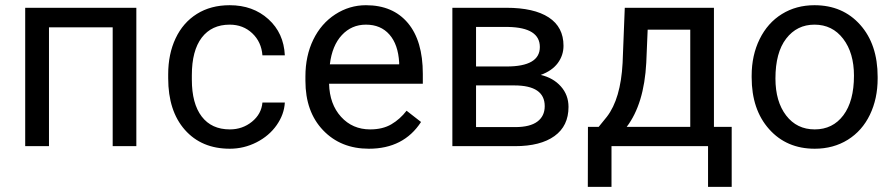

<svg xmlns="http://www.w3.org/2000/svg" viewBox="-20 -558 3415 733"><path d="M500.5 0H410.2V-453.6H167V0H76.2V-528.3H500.5Z M857.4 -64Q905.8 -64 941.9 -93.3Q978 -122.6 981.9 -166.5H1067.4Q1064.9 -121.1 1036.1 -80.1Q1007.3 -39.1 959.2 -14.6Q911.1 9.8 857.4 9.8Q749.5 9.8 685.8 -62.3Q622.1 -134.3 622.1 -259.3V-274.4Q622.1 -351.6 650.4 -411.6Q678.7 -471.7 731.7 -504.9Q784.7 -538.1 856.9 -538.1Q945.8 -538.1 1004.6 -484.9Q1063.5 -431.6 1067.4 -346.7H981.9Q978 -397.9 943.1 -430.9Q908.2 -463.9 856.9 -463.9Q788.1 -463.9 750.2 -414.3Q712.4 -364.7 712.4 -271V-253.9Q712.4 -162.6 750 -113.3Q787.6 -64 857.4 -64Z M1388.2 9.8Q1280.8 9.8 1213.4 -60.8Q1146 -131.3 1146 -249.5V-266.1Q1146 -344.7 1176 -406.5Q1206.1 -468.3 1260 -503.2Q1314 -538.1 1377 -538.1Q1480 -538.1 1537.1 -470.2Q1594.2 -402.3 1594.2 -275.9V-238.3H1236.3Q1238.3 -160.2 1282 -112.1Q1325.7 -64 1393.1 -64Q1440.9 -64 1474.1 -83.5Q1507.3 -103 1532.2 -135.3L1587.4 -92.3Q1521 9.8 1388.2 9.8ZM1377 -463.9Q1322.3 -463.9 1285.2 -424.1Q1248 -384.3 1239.3 -312.5H1503.9V-319.3Q1500 -388.2 1466.8 -426Q1433.6 -463.9 1377 -463.9Z M1707 0V-528.3H1913.1Q2018.6 -528.3 2075 -491.5Q2131.3 -454.6 2131.3 -383.3Q2131.3 -346.7 2109.4 -317.1Q2087.4 -287.6 2044.4 -272Q2092.3 -260.7 2121.3 -228Q2150.4 -195.3 2150.4 -149.9Q2150.4 -77.1 2096.9 -38.6Q2043.5 0 1945.8 0ZM1797.4 -231.9V-72.8H1946.8Q2003.4 -72.8 2031.5 -93.8Q2059.6 -114.7 2059.6 -152.8Q2059.6 -231.9 1943.4 -231.9ZM1797.4 -304.2H1914.1Q2041 -304.2 2041 -378.4Q2041 -452.6 1920.9 -455.1H1797.4Z M2265.6 -73.7 2296.9 -112.3Q2349.6 -180.7 2356.9 -317.4L2365.2 -528.3H2705.6V-73.7H2773.4V155.3H2683.1V0H2314.5V155.3H2224.1L2224.6 -73.7ZM2372.6 -73.7H2615.2V-444.8H2452.6L2447.3 -318.8Q2439 -161.1 2372.6 -73.7Z M2849.6 -269Q2849.6 -346.7 2880.1 -408.7Q2910.6 -470.7 2965.1 -504.4Q3019.5 -538.1 3089.4 -538.1Q3197.3 -538.1 3263.9 -463.4Q3330.6 -388.7 3330.6 -264.6V-258.3Q3330.6 -181.2 3301 -119.9Q3271.5 -58.6 3216.6 -24.4Q3161.6 9.8 3090.3 9.8Q2982.9 9.8 2916.3 -64.9Q2849.6 -139.6 2849.6 -262.7ZM2940.4 -258.3Q2940.4 -170.4 2981.2 -117.2Q3022 -64 3090.3 -64Q3159.2 -64 3199.7 -117.9Q3240.2 -171.9 3240.2 -269Q3240.2 -356 3199 -409.9Q3157.7 -463.9 3089.4 -463.9Q3022.5 -463.9 2981.4 -410.6Q2940.4 -357.4 2940.4 -258.3Z"/></svg>

Font: APIMedia Roboto
Style: Regular
Weight: 400
Designer: Google
Version: Version 2.137; 2017